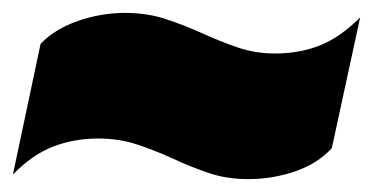

<svg xmlns="http://www.w3.org/2000/svg" viewBox="-23 -451 579 298"><path d="M362 -173Q329 -173 301 -182.5Q273 -192 246 -204.5Q219 -217 190.5 -226.5Q162 -236 130 -236Q92 -236 59.5 -223.5Q27 -211 -3 -180L40 -383Q62 -406 98 -418.5Q134 -431 171 -431Q205 -431 234 -421.5Q263 -412 290.5 -399.5Q318 -387 345.5 -377.5Q373 -368 404 -368Q442 -368 473.5 -380.5Q505 -393 536 -424L492 -221Q470 -197 435 -185Q400 -173 362 -173Z"/></svg>

Font: Kanit Black
Style: Italic
Weight: 900
Italic angle: -12°
Designer: Katatrad Team
Foundry: CadsonDemak
Version: Version 2.000; ttfautohint (v1.8.3)